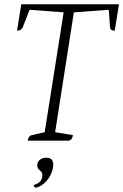

<svg xmlns="http://www.w3.org/2000/svg" viewBox="-20 -661 579 902"><path d="M110 0Q114 -23 129 -26L190 -40L279 -603L119 -615L87 -533Q80 -517 60 -517L80 -641H539L519 -517Q498 -517 497 -533L491 -615L327 -603L239 -40L323 -26Q320 -14 316.5 -8.5Q313 -3 303 0ZM146 221Q139 217 139 208Q179 196 179 163Q179 151 173 145.5Q167 140 161 133.5Q155 127 155 115Q155 99 167.5 89.5Q180 80 197 80Q230 80 230 111Q230 136 218 160Q206 184 186.5 201Q167 218 146 221Z"/></svg>

Font: Petrona ExtraLight
Style: Italic
Weight: 200
Italic angle: -9°
Designer: Ringo R. Seeber
Foundry: Ringo R. Seeber
Version: Version 2.001; ttfautohint (v1.8.3)